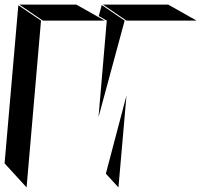

<svg xmlns="http://www.w3.org/2000/svg" viewBox="-102 -826 880 838"><path d="M85 -736H355L231 -806H-18ZM756 -736 632 -806H347L450 -736ZM329 -756 364 -736 328 -315 442 -736 342 -804ZM14 -8 77 -736 -22 -803 -82 -113ZM415 -8 450 -409 360 -68Z"/></svg>

Font: FFF_HK Layer Middle
Style: Regular
Weight: 400
Italic angle: -5°
Designer: bBox Type GmbH
Foundry: bBox Type GmbH
Version: Version 0.002